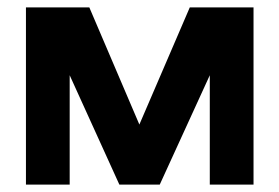

<svg xmlns="http://www.w3.org/2000/svg" viewBox="-20 -498 754 518"><path d="M50 0V-478H221L356 -162L492 -478H664V0H546V-295L411 0H302L168 -295V0Z"/></svg>

Font: Karmilla
Style: Bold
Weight: 700
Designer: Jonathan Pinhorn
Version: Version 1.000